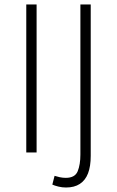

<svg xmlns="http://www.w3.org/2000/svg" viewBox="-20 -679 521 855"><path d="M97 0V-659H143V0ZM274 156Q257 156 240.5 152Q224 148 213 143L223 104Q232 107 245.5 110Q259 113 273 113Q314 113 326 83.5Q338 54 338 9V-659H384V15Q384 62 372 93Q360 124 335.5 140Q311 156 274 156Z"/></svg>

Font: Source Sans 3 ExtraLight Light
Style: Regular
Weight: 300
Version: Version 3.052;hotconv 1.1.0;makeotfexe 2.6.0